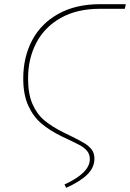

<svg xmlns="http://www.w3.org/2000/svg" viewBox="-20 -701 621 917"><path d="M288 180Q409 125 409 59Q409 36 396 20Q383 4 358.5 -9Q334 -22 274 -50Q217 -78 178 -111Q139 -144 115 -196.5Q91 -249 91 -326Q91 -428 133.5 -508.5Q176 -589 259 -635Q342 -681 457 -681H581L576 -659H457Q348 -659 270.5 -615.5Q193 -572 153.5 -496.5Q114 -421 114 -326Q114 -253 135 -204.5Q156 -156 192 -126Q228 -96 284 -68L319 -51Q364 -29 385.5 -15.5Q407 -2 419 15Q431 32 431 57Q431 99 397 132.5Q363 166 296 196Z"/></svg>

Font: Fira Sans Thin
Style: Italic
Weight: 250
Italic angle: -8°
Designer: Carrois Corporate & Edenspiekermann AG
Foundry: Carrois Corporate GbR & Edenspiekermann AG
Version: Version 4.203